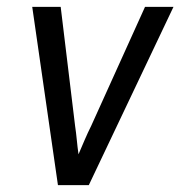

<svg xmlns="http://www.w3.org/2000/svg" viewBox="-20 -540 540 560"><path d="M149 0 74 -520H157L199 -173Q202 -153 204 -132Q206 -111 209 -90Q218 -111 227 -132Q236 -153 246 -173L403 -520H486L239 0Z"/></svg>

Font: Iosevka SS04
Style: Italic
Weight: 400
Italic angle: -9°
Monospace: yes
Designer: Belleve Invis
Foundry: Belleve Invis
Version: Version 19.0.0; ttfautohint (v1.8.4)